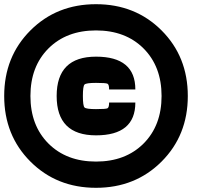

<svg xmlns="http://www.w3.org/2000/svg" viewBox="-20 -895 1040 915"><path d="M250 -437.5Q250 -625 437.5 -625Q625 -625 625 -468.8H500Q500 -492.2 492.2 -496.1Q484.4 -500 437.5 -500Q390.6 -500 382.8 -492.2Q375 -484.4 375 -437.5Q375 -390.6 382.8 -382.8Q390.6 -375 437.5 -375Q484.4 -375 492.2 -378.9Q500 -382.8 500 -406.2H625Q625 -250 437.5 -250Q250 -250 250 -437.5ZM437.5 -125Q578.1 -125 664.1 -210.9Q750 -296.9 750 -437.5Q750 -578.1 664.1 -664.1Q578.1 -750 437.5 -750Q296.9 -750 210.9 -664.1Q125 -578.1 125 -437.5Q125 -296.9 210.9 -210.9Q296.9 -125 437.5 -125ZM437.5 -875Q625 -875 750 -750Q875 -625 875 -437.5Q875 -250 750 -125Q625 0 437.5 0Q250 0 125 -125Q0 -250 0 -437.5Q0 -625 125 -750Q250 -875 437.5 -875Z"/></svg>

Font: CraftyPE
Style: Regular
Weight: 400
Designer: Erek Butcher
Foundry: Haunted Coop
Version: Version 0.018;April 4, 2024;FontCreator 15.0.0.2962 64-bit